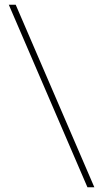

<svg xmlns="http://www.w3.org/2000/svg" viewBox="-20 -760 432 806"><path d="M17 -740H46L376 26H347Z"/></svg>

Font: Murecho Thin ExtraLight
Style: Regular
Weight: 250
Version: Version 1.010